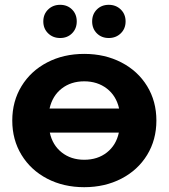

<svg xmlns="http://www.w3.org/2000/svg" viewBox="-20 -770 701 798"><path d="M630 -269Q630 -189 591.5 -126Q553 -63 484.5 -27.5Q416 8 330 8Q244 8 176 -27.5Q108 -63 69.5 -126Q31 -189 31 -269Q31 -349 69.5 -412Q108 -475 176 -510.5Q244 -546 330 -546Q416 -546 484.5 -510.5Q553 -475 591.5 -412Q630 -349 630 -269ZM186 -319H475Q463 -372 424 -402Q385 -432 330 -432Q275 -432 236.5 -402Q198 -372 186 -319ZM474 -219H187Q198 -167 236.5 -136.5Q275 -106 330 -106Q386 -106 424.5 -136.5Q463 -167 474 -219ZM160 -681Q160 -711 180 -730.5Q200 -750 230 -750Q260 -750 279.5 -730.5Q299 -711 299 -681Q299 -651 279.5 -631.5Q260 -612 230 -612Q200 -612 180 -631.5Q160 -651 160 -681ZM363 -681Q363 -711 382.5 -730.5Q402 -750 432 -750Q462 -750 482 -730.5Q502 -711 502 -681Q502 -651 482 -631.5Q462 -612 432 -612Q402 -612 382.5 -631.5Q363 -651 363 -681Z"/></svg>

Font: mBank
Style: Bold
Weight: 700
Designer: Julieta Ulanovsky
Foundry: Julieta Ulanovsky
Version: Version 7.200